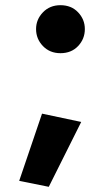

<svg xmlns="http://www.w3.org/2000/svg" viewBox="-20 -548 433 740"><path d="M119 -436Q119 -398 145.5 -370.5Q172 -343 213 -343Q255 -343 281 -370.5Q307 -398 307 -436Q307 -473 281 -500.5Q255 -528 213 -528Q172 -528 145.5 -500.5Q119 -473 119 -436ZM142 -110 54 149 168 172 293 -78Z"/></svg>

Font: Glinicke Jost Bold
Style: Bold
Weight: 700
Version: Version 3.710